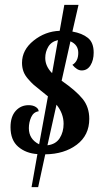

<svg xmlns="http://www.w3.org/2000/svg" viewBox="-20 -738 428 785"><path d="M109 27 133 -108Q86 -111 54.5 -138Q23 -165 23 -218Q23 -261 44 -284.5Q65 -308 97 -308Q115 -308 126.5 -300.5Q138 -293 138 -283Q117 -280 107.5 -259Q98 -238 98 -214Q98 -169 140 -148L176 -344Q169 -350 147.5 -367Q126 -384 117 -392Q108 -400 94.5 -415.5Q81 -431 75.5 -447Q70 -463 70 -481Q70 -534 117.5 -572Q165 -610 224 -612L243 -718H301L276 -609Q316 -602 339.5 -583Q363 -564 363 -523Q363 -492 350 -471Q337 -450 314 -450Q295 -450 276 -473Q300 -487 300 -522Q300 -555 268 -569L232 -408Q291 -367 318 -333.5Q345 -300 345 -252Q345 -185 294 -146.5Q243 -108 165 -107L136 27ZM240 -232Q240 -274 211 -310L174 -144Q208 -148 224 -173Q240 -198 240 -232ZM165 -501Q165 -467 193 -439L217 -574Q190 -568 177.5 -547Q165 -526 165 -501Z"/></svg>

Font: Lobster Two
Style: Bold Italic
Weight: 700
Designer: Pablo Impallari
Foundry: Pablo Impallari. www.impallari.com
Version: Version 2.000